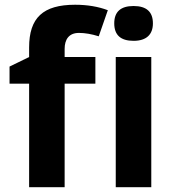

<svg xmlns="http://www.w3.org/2000/svg" viewBox="-20 -785 732 805"><path d="M379.9 -545.9H251V-580.1C251 -619.1 268.6 -647 311 -647C336.4 -647 364.3 -642.1 394 -632.8L432.1 -742.2C392.1 -757.3 346.2 -765.1 294.9 -765.1C160.2 -765.1 102.1 -710.4 102.1 -585.9V-545.9L20 -505.9V-434.1H102.1V0H251V-434.1H379.9ZM459 -687C459 -638.2 485.8 -613.8 540 -613.8C594.2 -613.8 621.1 -640.6 621.1 -687C621.1 -735.4 594.2 -759.8 540 -759.8C485.8 -759.8 459 -735.4 459 -687ZM614.3 -545.9H465.3V0H614.3Z"/></svg>

Font: Sahel
Style: Bold
Weight: 700
Foundry: Saber Rastikerdar (saber.rastikerdar@gmail.com)
Version: Version 3.4.0